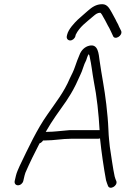

<svg xmlns="http://www.w3.org/2000/svg" viewBox="-20 -864 627 916"><path d="M339.8 -692 341.1 -698C359.7 -736.6 393.5 -759.1 423.2 -785C434.6 -794.2 442.1 -803 458.4 -803C459.1 -803 459.6 -802.7 460.2 -802C467 -795.2 469.8 -787.1 474.8 -779C484.1 -764.2 492.3 -744.7 501.5 -730C508 -717.5 513 -705.3 519 -693C526.6 -670.6 566.1 -693 558.3 -716C554.6 -723.6 551.5 -730 547.4 -738C543.7 -749.5 536.2 -758.8 531.8 -770C526.5 -780.1 518.3 -794.5 512.8 -805C503.6 -819.8 493.9 -844 467.9 -844C438 -844 418 -829 398.5 -812C384.1 -798.3 364.8 -783.6 351.4 -770.5C334.3 -753.8 306.4 -725 300.1 -698L298.8 -692C296.1 -680.6 303.8 -671 314.9 -671C326 -671 337.1 -680.6 339.8 -692ZM91.2 -1 97 -26C97.8 -29.3 99.2 -34 101.2 -40C120.3 -84.3 146.6 -138.1 168.6 -180C176.4 -182.7 181 -187.4 185.8 -194H196.8C238.1 -194 276 -202 317.6 -202H447.6C451 -202 454.1 -202.7 457.1 -204C463.7 -139.4 475 -62.8 485.9 -4C489 7.6 491.8 12.9 494.9 22C502.8 45 542.8 22.9 535 0C531.8 -7.4 529.7 -12.2 527.1 -22C518.9 -58.6 510.5 -121.8 503.9 -164L500.2 -200C498.9 -212 498 -226.7 497.3 -244C495.7 -285.6 491.9 -323.5 487.1 -366.5C478.8 -440.7 464.6 -506.2 455 -576C450.8 -606.4 448.6 -656 406.1 -646C384.4 -641.1 367.1 -624.3 358.8 -601C350.8 -581.8 344.7 -566.8 338.3 -547C330.3 -523.5 324.3 -513.2 313.1 -490C285.4 -423.7 244.3 -373.3 206.4 -318C155.4 -246 115 -158 73.6 -72C67.1 -57.4 59.5 -41 56 -26L50.2 -1C47.5 10.7 54.4 20 65.9 20C77.4 20 88.5 10.7 91.2 -1ZM198.3 -235C228.2 -288 262.7 -334.5 296.2 -382L318.3 -417C334.3 -443.5 350.3 -476.9 362.8 -506C373.8 -526.8 379.1 -555 391 -576C393.8 -584 397.8 -598.4 402.7 -605H403.7C405.7 -602.3 407.1 -598.3 407.9 -593C416.5 -555.8 420.4 -514.2 427.7 -475C441.8 -405.6 450.9 -319.8 455.1 -243H329.1C319.3 -243.7 309.5 -243.3 299.9 -242C268.7 -239.8 239 -235 206.3 -235Z"/></svg>

Font: HoneyBee
Style: SeLitIt
Weight: 300
Foundry: Cannot Into Space Fonts
Version: Version 0.89